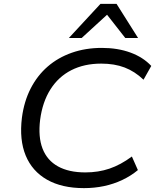

<svg xmlns="http://www.w3.org/2000/svg" viewBox="-20 -961 805 990"><path d="M413 9Q299 9 222.5 -34.5Q146 -78 112.5 -159Q79 -240 93 -354Q104 -438 138 -504.5Q172 -571 225.5 -617.5Q279 -664 350 -689Q421 -714 505 -714Q587 -714 652.5 -690Q718 -666 760 -621L720 -550Q675 -593 622.5 -613Q570 -633 502 -633Q414 -633 347.5 -599Q281 -565 240 -500Q199 -435 187 -344Q176 -255 199.5 -194.5Q223 -134 279 -103Q335 -72 420 -72Q487 -72 544.5 -91.5Q602 -111 660 -154L691 -84Q655 -54 610.5 -33Q566 -12 516.5 -1.5Q467 9 413 9ZM335 -765 498 -941H581L692 -765H626L532 -885L401 -765Z"/></svg>

Font: Nunito Sans 10pt SemiExpanded
Style: Italic
Weight: 400
Width: 6
Italic angle: -9°
Designer: Vernon Adams
Foundry: Vernon Adams
Version: Version 3.101;gftools[0.9.27]